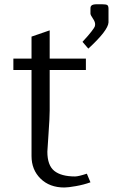

<svg xmlns="http://www.w3.org/2000/svg" viewBox="-20 -853 540 883"><path d="M479 -812.5V-750Q477.1 -712.9 386.2 -629.4L359.4 -660.6Q386.7 -689.9 400.1 -707.5Q413.6 -725.1 415.5 -730.2Q417.5 -735.4 417.5 -741.7Q417.5 -752.9 406.7 -768.6Q396 -784.2 396 -790.5V-812.5Q396 -817.9 396.5 -820.3Q397 -822.8 399.7 -826.4Q402.3 -830.1 409.2 -831.8Q416 -833.5 427.2 -833.5H447.8Q469.2 -833.5 474.1 -829.1Q479 -824.7 479 -812.5ZM125 -531.2H41.5V-583.5H125V-684.6L208.5 -713.4V-583.5H375V-531.2H208.5V-343.8Q208.5 -312.5 203.1 -237.1Q197.8 -161.6 197.8 -155.3Q197.8 -92.8 229.7 -67.1Q261.7 -41.5 325.2 -41.5Q340.3 -41.5 379.4 -54.2L396 -14.6Q365.2 -3.4 329.3 2.9Q293.5 9.3 275.9 9.3Q208 9.3 166.5 -31.5Q125 -72.3 125 -135.3Z"/></svg>

Font: Resagnicto
Style: Regular
Weight: 500
Version: Version 0.9991